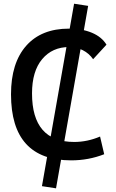

<svg xmlns="http://www.w3.org/2000/svg" viewBox="-20 -858 626 1039"><path d="M283.2 161.1 207 149.4 380.9 -837.9 457 -826.2ZM365.2 9.8Q39.6 9.8 39.6 -347.7Q39.6 -517.1 121.6 -610.1Q203.6 -703.1 353.5 -703.1Q424.3 -703.1 477.5 -680.7Q530.8 -658.2 556.2 -616.2L483.9 -537.6Q461.9 -569.3 428 -586.4Q394 -603.5 354.5 -603.5Q263.2 -603.5 208.3 -538.1Q153.3 -472.7 153.3 -352.5Q153.3 -89.8 381.8 -89.8Q452.6 -89.8 521.5 -119.1L543.9 -23.4Q459 9.8 365.2 9.8Z"/></svg>

Font: Cascadia Mono Medium
Style: Regular
Weight: 500
Monospace: yes
Designer: Aaron Bell
Foundry: Saja Typeworks
Version: Version 2407.024